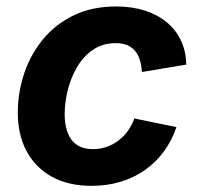

<svg xmlns="http://www.w3.org/2000/svg" viewBox="-20 -573 628 603"><path d="M267.6 10.7Q195.1 10.7 143.2 -17.8Q91.4 -46.4 63.6 -98Q35.9 -149.6 35.9 -218.8Q35.9 -281.9 55.7 -341.6Q75.6 -401.3 114.6 -449Q153.6 -496.7 211.4 -524.7Q269.1 -552.7 344.8 -552.7Q394 -552.7 434.1 -540Q474.2 -527.3 503.3 -503.4Q532.3 -479.6 548.2 -445.8Q564.2 -412.1 565 -370.1L425.6 -346.9Q424.5 -368.1 419.2 -384.8Q414 -401.5 404.1 -413.3Q394.2 -425.1 379.2 -431.3Q364.2 -437.5 343.4 -437.5Q302 -437.5 271.7 -416.5Q241.4 -395.6 221.7 -361.8Q202.1 -327.9 192.6 -289.1Q183.1 -250.2 183.1 -214.2Q183.1 -181.6 192.3 -156.7Q201.6 -131.8 221.4 -118.2Q241.2 -104.6 272.2 -104.6Q293.9 -104.6 313.9 -111.4Q333.9 -118.1 350.8 -130.7Q367.8 -143.3 380.9 -161.2Q394 -179.1 402 -201L534.2 -173.8Q519.4 -130.8 494.3 -96.8Q469.2 -62.8 434.9 -38.8Q400.7 -14.8 358.5 -2.1Q316.3 10.7 267.6 10.7Z"/></svg>

Font: Adwaita Sans
Style: Italic
Weight: 400
Italic angle: -9.39999°
Designer: Rasmus Andersson
Foundry: rsms
Version: Version 4.001;git-9221beed3